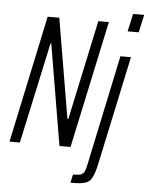

<svg xmlns="http://www.w3.org/2000/svg" viewBox="-61 -792 798 1034"><g transform="rotate(5 338.0 -275.5)"><path d="M13 0 159 -688H222L313 -149H318L433 -688H490L343 0H283L191 -546H187L69 0ZM595 -647 616 -743H676L655 -647ZM359 192 369 147Q397 147 410.5 142.5Q424 138 430.5 125.5Q437 113 441 91L568 -510H625L501 71Q494 105 486.5 127Q479 149 470 162Q461 175 446.5 181.5Q432 188 411 190Q390 192 359 192Z"/></g></svg>

Font: Saira Condensed Light
Style: Italic
Weight: 300
Width: 3
Italic angle: -12°
Designer: Hector Gatti with collaboration of the Omnibus-Type team
Foundry: Omnibus-Type
Version: Version 1.101